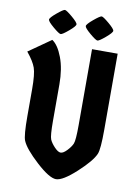

<svg xmlns="http://www.w3.org/2000/svg" viewBox="-97 -943 727 1018"><g transform="rotate(10 267.0 -434.0)"><path d="M484 -700V-291Q484 -186 473 -160Q456 -119 384.5 -53.5Q313 12 277 12Q241 12 169.5 -53.5Q98 -119 81 -160Q70 -186 70 -291V-436Q70 -517 58.5 -550Q47 -583 10 -628L130 -712Q162 -691 185 -630.5Q208 -570 208 -486V-291Q208 -209 216 -190.5Q224 -172 243.5 -151.5Q263 -131 277 -131Q291 -131 310.5 -151.5Q330 -172 338 -190.5Q346 -209 346 -291V-700ZM209.5 -852.5Q242 -825 242 -815Q242 -805 209.5 -777.5Q177 -750 168 -750Q159 -750 126.5 -777.5Q94 -805 94 -815Q94 -825 127 -852.5Q160 -880 168.5 -880Q177 -880 209.5 -852.5ZM407.5 -852.5Q440 -825 440 -815Q440 -805 407.5 -777.5Q375 -750 366 -750Q357 -750 324.5 -777.5Q292 -805 292 -815Q292 -825 325 -852.5Q358 -880 366.5 -880Q375 -880 407.5 -852.5Z"/></g></svg>

Font: Germania One
Style: Regular
Weight: 400
Designer: John Vargas Beltran
Foundry: John Vargas Beltran
Version: Version 1.001